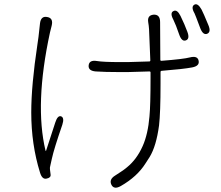

<svg xmlns="http://www.w3.org/2000/svg" viewBox="-20 -826 1040 903"><path d="M548 49Q516 67 504 43Q492 18 521 0L550 -19Q564 -28 577 -39Q623 -76 651 -139Q676 -195 683 -279Q688 -331 688 -458V-485Q688 -490 683 -490L580 -487Q562 -487 544 -487Q474 -487 430 -490Q394 -493 397 -519Q400 -545 436 -539Q465 -534 545 -534Q563 -534 581 -534L682 -537Q687 -537 687 -542L681 -688Q680 -705 677 -722Q672 -754 702 -757Q733 -759 733 -722L734 -545Q734 -540 739 -540Q843 -548 873 -556Q909 -565 914 -541Q920 -516 884 -509Q842 -501 741 -493Q735 -493 735 -487V-432Q735 -296 728 -236Q715 -139 684 -88Q674 -72 664 -57Q625 5 548 49ZM199 14Q178 19 168 -15Q127 -147 127 -297Q127 -425 156 -617Q159 -634 161 -652L168 -715Q172 -752 202 -746Q232 -741 223 -705Q219 -690 215 -673Q142 -336 194 -118Q195 -113 197 -118L240 -250Q251 -284 267 -279Q284 -273 273 -239Q234 -126 224 -80Q220 -62 216 -44Q214 -38 215 -29Q216 -20 218 -5Q220 10 199 14ZM854 -636Q835 -629 823 -663Q807 -710 795 -734Q778 -766 796 -774Q813 -783 829 -751Q849 -710 861 -677Q874 -643 854 -636ZM954 -667Q935 -660 922 -693Q897 -760 895 -763Q877 -794 894 -804Q910 -813 928 -781Q936 -766 960 -708Q974 -675 954 -667Z"/></svg>

Font: Resource Han Rounded JP Light
Style: Regular
Weight: 300
Designer: Cyano Hao (round all glyphs); Ryoko NISHIZUKA 西塚涼子 (kana, bopomofo & ideographs); Paul D. Hunt (Latin, Greek & Cyrillic)
Foundry: Cyano Hao
Version: 0.990